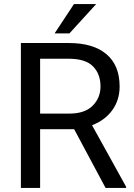

<svg xmlns="http://www.w3.org/2000/svg" viewBox="-20 -922 656 942"><path d="M498 0 343.8 -288.1H176.8V0H82.5V-710.9H317.9Q437.5 -710.9 502.2 -656.2Q566.9 -601.6 566.9 -497.6Q566.9 -431.2 531 -381.6Q495.1 -332 431.6 -307.6L598.6 -5.9V0ZM317.9 -633.8H176.8V-364.7H320.8Q396.5 -364.7 434.8 -403.6Q473.1 -442.4 473.1 -497.6Q473.1 -559.1 436.3 -596.4Q399.4 -633.8 317.9 -633.8ZM248 -758.3 342.8 -901.9H451.7L320.8 -758.3Z"/></svg>

Font: Vazirmatn UI
Style: Regular
Weight: 400
Designer: Saber Rastikerdar
Foundry: Saber Rastikerdar
Version: Version 33.003